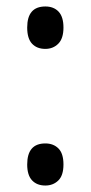

<svg xmlns="http://www.w3.org/2000/svg" viewBox="-20 -563 280 593"><path d="M64 -478Q64 -543 120 -543Q146 -543 161 -527Q176 -511 176 -478Q176 -444 160 -428Q144 -412 120 -412Q94 -412 79 -428Q64 -444 64 -478ZM64 -55Q64 -120 120 -120Q145 -120 160.5 -104.5Q176 -89 176 -55Q176 -21 160 -5.5Q144 10 120 10Q94 10 79 -6Q64 -22 64 -55Z"/></svg>

Font: Noto Sans Lao Looped UI Condensed
Style: Regular
Weight: 400
Width: 3
Designer: Mark Frömberg, Ben Mitchell
Foundry: The Fontpad Ltd
Version: Version 1.001; ttfautohint (v1.8.4.7-5d5b)